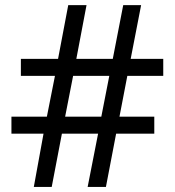

<svg xmlns="http://www.w3.org/2000/svg" viewBox="-20 -734 686 754"><path d="M480 -436 449.2 -275.9H585.9V-209H436L396 0H324.2L365.2 -209H223.1L183.1 0H112.8L150.9 -209H24.9V-275.9H164.1L195.8 -436H62V-502.9H208L248 -713.9H319.8L279.8 -502.9H422.9L463.9 -713.9H534.2L493.2 -502.9H621.1V-436ZM235.8 -275.9H377.9L409.2 -436H267.1Z"/></svg>

Font: Droid Sans
Style: Regular
Weight: 400
Version: Version 1.00 build 113